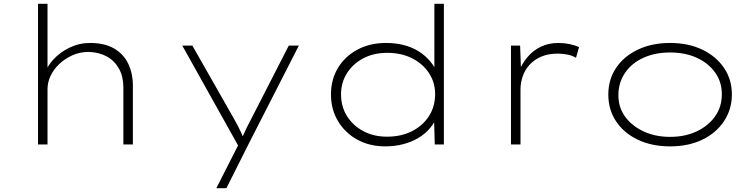

<svg xmlns="http://www.w3.org/2000/svg" viewBox="-20 -760 3967 1010"><path d="M180 0V-740H230V-371L210 -353Q222 -404 258.5 -444.5Q295 -485 346 -509.5Q397 -534 454 -534Q530 -534 580 -505Q630 -476 654.5 -425Q679 -374 679 -308V0H629V-300Q629 -357 606 -398.5Q583 -440 542.5 -462.5Q502 -485 447 -487Q400 -487 360.5 -469Q321 -451 291.5 -423Q262 -395 246 -361Q230 -327 230 -292V0H205Q194 0 188 0Q182 0 180 0Z M1118 230 1243 -16 1253 42 939 -520H992L1211 -135Q1233 -97 1248 -63.5Q1263 -30 1274 -3L1246 -22Q1259 -46 1268 -67Q1277 -88 1289 -110L1499 -520H1552L1290 -7L1171 230Z M2007 10Q1924 10 1859.5 -25.5Q1795 -61 1758 -123Q1721 -185 1721 -263Q1721 -342 1758 -403Q1795 -464 1860.5 -499Q1926 -534 2010 -534Q2061 -534 2104 -523Q2147 -512 2181.5 -490.5Q2216 -469 2242 -438.5Q2268 -408 2284 -368L2265 -384V-740H2315V0H2267L2263 -145L2283 -157Q2269 -118 2243 -87Q2217 -56 2181 -34.5Q2145 -13 2100.5 -1.5Q2056 10 2007 10ZM2016 -41Q2090 -41 2146.5 -69.5Q2203 -98 2235.5 -147.5Q2268 -197 2269 -264Q2269 -326 2237 -375Q2205 -424 2148.5 -453Q2092 -482 2017 -482Q1946 -482 1891.5 -453.5Q1837 -425 1805.5 -375.5Q1774 -326 1774 -264Q1774 -199 1805.5 -149Q1837 -99 1891.5 -70Q1946 -41 2016 -41Z M2668 0V-520H2716L2721 -385L2706 -375Q2723 -421 2752.5 -457Q2782 -493 2823.5 -513.5Q2865 -534 2917 -534Q2948 -534 2976.5 -528Q3005 -522 3026 -512L3010 -456Q2989 -469 2962 -473.5Q2935 -478 2915 -478Q2864 -478 2827 -462Q2790 -446 2765.5 -419Q2741 -392 2729.5 -358Q2718 -324 2718 -289V0Z M3505 10Q3409 10 3335.5 -25Q3262 -60 3221 -121.5Q3180 -183 3180 -263Q3180 -342 3221 -403Q3262 -464 3335.5 -499Q3409 -534 3505 -534Q3601 -534 3674 -499Q3747 -464 3788.5 -403Q3830 -342 3830 -263Q3830 -185 3788.5 -122.5Q3747 -60 3674 -25Q3601 10 3505 10ZM3505 -40Q3583 -40 3644 -68.5Q3705 -97 3741 -147Q3777 -197 3777 -263Q3778 -327 3742.5 -377.5Q3707 -428 3645.5 -456Q3584 -484 3505 -484Q3426 -484 3364.5 -456Q3303 -428 3268.5 -377.5Q3234 -327 3233 -263Q3232 -197 3267.5 -147.5Q3303 -98 3365 -69Q3427 -40 3505 -40Z"/></svg>

Font: Lexend Peta ExtraLight
Style: Regular
Weight: 250
Version: Version 1.007